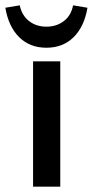

<svg xmlns="http://www.w3.org/2000/svg" viewBox="-35 -700 348 720"><path d="M89 0V-470H191V0ZM139 -521Q77 -521 37 -560.5Q-3 -600 -15 -671L39 -680Q47 -642 74 -621Q101 -600 139 -600Q177 -600 204.5 -621Q232 -642 239 -680L293 -671Q281 -600 241 -560.5Q201 -521 139 -521Z"/></svg>

Font: Ysabeau SC SemiBold
Style: Regular
Weight: 600
Designer: Christian Thalmann (Catharsis Fonts)
Version: Version 2.001;gftools[0.9.30]; featfreeze: smcp